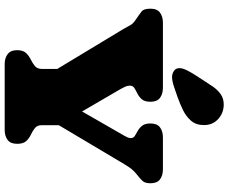

<svg xmlns="http://www.w3.org/2000/svg" viewBox="-98 -878 976 820"><g transform="rotate(90 390.0 -468.0)"><path d="M594.2 -53.2Q594.2 -24.9 577.6 -12.5Q561 0 534.7 0H253.9Q228 0 211.2 -12.7Q194.3 -25.4 194.3 -53.2Q194.3 -78.6 206.5 -91.3Q218.8 -104 234.4 -111.6Q250 -119.1 262.2 -129.2Q274.4 -139.2 274.4 -159.7V-224.6L104 -506.8Q92.8 -525.9 87.2 -537.1Q81.5 -548.3 61.5 -561.5Q40.5 -575.7 28.8 -585Q17.1 -594.2 17.1 -622.6Q17.1 -650.9 33.9 -663.3Q50.8 -675.8 77.1 -675.8H355Q381.3 -675.8 397.9 -663.3Q414.6 -650.9 414.6 -622.6Q414.6 -598.1 404.1 -585.9Q393.6 -573.7 380.1 -567.1Q366.7 -560.5 356.2 -554Q345.7 -547.4 345.7 -534.2Q345.7 -524.4 350.8 -513.4Q356 -502.4 360.8 -494.1L456.1 -330.6L560.1 -511.7Q563.5 -517.6 566.7 -524.7Q569.8 -531.7 569.8 -538.6Q569.8 -549.8 560.3 -555.9Q550.8 -562 538.6 -568.6Q526.4 -575.2 516.8 -587.4Q507.3 -599.6 507.3 -622.6Q507.3 -650.9 523.9 -663.3Q540.5 -675.8 566.9 -675.8H703.1Q729.5 -675.8 746.1 -663.3Q762.7 -650.9 762.7 -622.6Q762.7 -600.1 753.4 -589.6Q744.1 -579.1 727.5 -566.4Q710.9 -553.2 701.9 -541.7Q692.9 -530.3 681.6 -511.7L514.6 -231V-159.7Q514.6 -139.2 526.6 -129.4Q538.6 -119.6 554.4 -112.3Q570.3 -105 582.3 -92.3Q594.2 -79.6 594.2 -53.2ZM271 -746.6Q271 -760.3 281.2 -780.3Q291.5 -800.3 304.4 -819.8Q317.4 -839.4 324.7 -851.1Q336.9 -870.6 350.3 -889.9Q363.8 -909.2 382.1 -922.4Q400.4 -935.5 426.3 -935.5Q462.4 -935.5 488.3 -911.9Q514.2 -888.2 514.2 -851.6Q514.2 -817.4 495.8 -796.1Q477.5 -774.9 450.4 -761.7Q423.3 -748.5 396 -738.8Q379.4 -732.9 352.8 -723.9Q326.2 -714.8 309.1 -714.8Q294.9 -714.8 283 -722.7Q271 -730.5 271 -746.6Z"/></g></svg>

Font: Caprasimo
Style: Regular
Weight: 400
Designer: The DocRepair Project, Phaedra Charles, Flavia Zimbardi
Foundry: Google
Version: Version 1.001